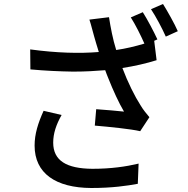

<svg xmlns="http://www.w3.org/2000/svg" viewBox="-20 -885 940 960"><path d="M869 -729C853 -766 818 -828 795 -865L735 -839C760 -801 790 -745 809 -702L869 -729ZM727 -299C712 -317 696 -336 683 -358C654 -403 619 -473 592 -545C651 -554 712 -568 763 -584L751 -681L767 -688C749 -727 717 -788 694 -824L634 -798C657 -762 684 -708 702 -667C655 -653 609 -642 561 -635C544 -689 533 -748 525 -799L427 -787C437 -757 444 -725 451 -702C457 -682 464 -656 474 -625C377 -617 264 -620 131 -638L132 -538C209 -531 278 -528 342 -527H351C406 -527 457 -530 506 -534C508 -528 511 -521 513 -515L517 -505L521 -495C546 -432 574 -371 600 -327C570 -330 509 -336 461 -339L454 -257C524 -251 635 -240 681 -229L727 -299ZM669 34 673 -67C610 -52 535 -41 442 -41C312 -42 246 -82 246 -172C246 -218 261 -262 288 -310L198 -331C170 -269 153 -215 153 -157C153 -18 259 54 436 55C541 55 615 44 669 34Z"/></svg>

Font: Glow Sans SC Condensed Medium
Style: Regular
Weight: 600
Width: 3
Designer: Ryoko NISHIZUKA (kana, bopomofo & ideographs); Paul D. Hunt (Latin, Greek & Cyrillic); Sandoll Communications, Soo-young
Version: Version 0.93